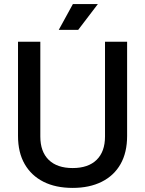

<svg xmlns="http://www.w3.org/2000/svg" viewBox="-20 -904 709 938"><path d="M335 14Q252 14 192.5 -16Q133 -46 100.5 -102.5Q68 -159 68 -240V-700H177V-237Q177 -163 218 -123Q259 -83 335 -83Q411 -83 452 -123Q493 -163 493 -237V-700H601V-240Q601 -159 569 -102.5Q537 -46 477 -16Q417 14 335 14ZM267 -758 336 -884H458L362 -758Z"/></svg>

Font: Space Grotesk Medium
Style: Regular
Weight: 500
Designer: Florian Karsten
Foundry: Florian Karsten
Version: Version 2.000